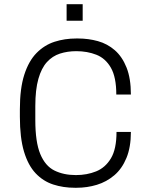

<svg xmlns="http://www.w3.org/2000/svg" viewBox="-20 -878 705 908"><path d="M334 10Q279 10 231.5 -5.5Q184 -21 148.5 -58.5Q113 -96 93.5 -161Q74 -226 74 -326V-361Q74 -460 95 -525Q116 -590 153 -627.5Q190 -665 238 -680.5Q286 -696 341 -696H349Q398 -696 443 -683.5Q488 -671 523 -640.5Q558 -610 578.5 -558.5Q599 -507 599 -431H530Q530 -513 504.5 -557.5Q479 -602 436 -619Q393 -636 341 -636Q299 -636 263.5 -624.5Q228 -613 202 -584.5Q176 -556 161.5 -505Q147 -454 147 -376V-310Q147 -206 170.5 -149.5Q194 -93 237.5 -71.5Q281 -50 339 -50Q391 -50 434.5 -67.5Q478 -85 504.5 -129Q531 -173 531 -254H599Q599 -182 578 -131Q557 -80 520.5 -49Q484 -18 438 -4Q392 10 342 10ZM295 -780V-858H371V-780Z"/></svg>

Font: Chivo Medium ExtraLight
Style: Regular
Weight: 250
Version: Version 2.002